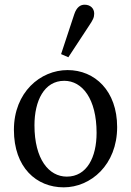

<svg xmlns="http://www.w3.org/2000/svg" viewBox="-20 -787 560 820"><path d="M252 13.1C367.5 13.1 480.3 -83 480.3 -244.3C480.3 -398.9 385.1 -487.7 268.7 -487.7C152.1 -487.7 39.4 -392.7 39.4 -232.5C39.4 -71.2 135.8 13.1 252 13.1ZM265.2 -32.7C188.6 -32.7 127.2 -107.3 127.2 -251.9C127.2 -356 168.4 -441.9 254.4 -441.9C332 -441.9 392.5 -364.2 392.5 -219.6C392.5 -115.8 351.4 -32.7 265.2 -32.7ZM240.9 -555.9 271.9 -542.5 360.5 -677.4C376.9 -701.8 382.3 -712.3 382.3 -728.9C382.3 -751.5 365.8 -766.9 341.3 -766.9C323.5 -766.9 307.3 -756.5 297.2 -726.3L240.9 -555.9Z"/></svg>

Font: Source Serif Variable
Style: Regular
Weight: 389
Designer: Frank Grießhammer
Foundry: Adobe Systems Incorporated
Version: Version 3.001;hotconv 1.0.111;makeotfexe 2.5.65597